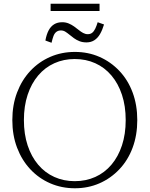

<svg xmlns="http://www.w3.org/2000/svg" viewBox="-20 -998 801 1028"><path d="M381 10Q310 10 249 -16.5Q188 -43 142.5 -91.5Q97 -140 71.5 -207Q46 -274 46 -355Q46 -436 71.5 -503Q97 -570 142.5 -618.5Q188 -667 249 -693.5Q310 -720 381 -720Q452 -720 512.5 -693.5Q573 -667 619 -618.5Q665 -570 690 -503Q715 -436 715 -355Q715 -274 690 -207Q665 -140 619 -91.5Q573 -43 512.5 -16.5Q452 10 381 10ZM380 -28Q440 -28 490 -50.5Q540 -73 576.5 -116Q613 -159 633 -219.5Q653 -280 653 -355Q653 -430 633 -490.5Q613 -551 576.5 -594Q540 -637 490 -659.5Q440 -682 380 -682Q321 -682 271 -659.5Q221 -637 184.5 -594Q148 -551 128 -490.5Q108 -430 108 -355Q108 -280 128 -219.5Q148 -159 184.5 -116Q221 -73 271 -50.5Q321 -28 380 -28ZM443 -771Q422 -771 405.5 -777.5Q389 -784 376 -793.5Q363 -803 351.5 -812.5Q340 -822 329.5 -828.5Q319 -835 306 -835Q292 -835 282 -827.5Q272 -820 266.5 -805.5Q261 -791 256 -769L223 -781Q229 -814 240.5 -835.5Q252 -857 270 -868Q288 -879 313 -879Q332 -879 347.5 -872.5Q363 -866 376.5 -856.5Q390 -847 401.5 -837.5Q413 -828 425 -821.5Q437 -815 450 -815Q464 -815 473.5 -822.5Q483 -830 490 -844.5Q497 -859 503 -879L537 -867Q528 -837 515.5 -815.5Q503 -794 485 -782.5Q467 -771 443 -771ZM251 -978H513V-939H251Z"/></svg>

Font: Roboto Serif 36pt ExtraLight
Style: Regular
Weight: 250
Designer: Greg Gazdowicz
Foundry: Commercial Type
Version: Version 1.008